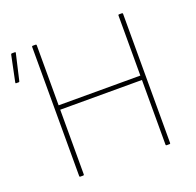

<svg xmlns="http://www.w3.org/2000/svg" viewBox="-117 -779 924 903"><g transform="rotate(-20 345.0 -327.5)"><path d="M136 0Q132 0 132 -4V-651Q132 -655 136 -655H151Q155 -655 155 -651V-350H564V-651Q564 -655 568 -655H583Q587 -655 587 -651V-4Q587 0 583 0H568Q564 0 564 -4V-328H155V-4Q155 0 151 0ZM3 -516Q-1 -516 0 -521L27 -651Q28 -655 32 -655H48Q51 -655 50 -650L20 -520Q19 -516 16 -516Z"/></g></svg>

Font: Sofia Sans Thin
Style: Regular
Weight: 250
Designer: Botio Nikoltchev, Ani Petrova
Foundry: lettersoup
Version: Version 4.101